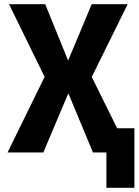

<svg xmlns="http://www.w3.org/2000/svg" viewBox="-20 -725 659 913"><path d="M486 168V0H439V-115H619V168ZM16 0 207 -390 208 -327 23 -705H195L304 -437L416 -705H587L401 -328V-390L594 0H422L306 -279H304L186 0Z"/></svg>

Font: Nunito Sans 7pt Condensed ExtraBold
Style: Regular
Weight: 800
Width: 3
Designer: Vernon Adams
Foundry: Vernon Adams
Version: Version 3.101;gftools[0.9.27]